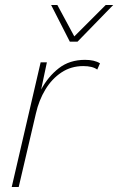

<svg xmlns="http://www.w3.org/2000/svg" viewBox="-20 -750 474 770"><path d="M27 0 143 -500H168L145 -391Q173 -443 216 -476.5Q259 -510 321 -510Q359 -510 381 -496L370 -471Q351 -485 314 -485Q265 -485 226.5 -459.5Q188 -434 162 -391Q136 -348 124 -295L55 0ZM260 -583 185 -730H210L278 -604L404 -730H434L291 -583Z"/></svg>

Font: Work Sans ExtraLight
Style: Italic
Weight: 200
Italic angle: -13°
Designer: Wei Huang
Foundry: Wei Huang
Version: Version 2.012; ttfautohint (v1.8.3)